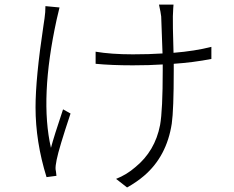

<svg xmlns="http://www.w3.org/2000/svg" viewBox="-20 -787 1040 852"><path d="M181.6 -759.8 244.1 -753.9Q243.2 -751 231.4 -700.2Q155.3 -351.6 206.1 -130.9Q218.8 -179.7 259.8 -301.8L293 -283.2Q241.2 -127.9 231.4 -78.1Q225.6 -49.8 226.6 -36.1Q226.6 -33.2 228.5 -24.4Q230.5 -11.7 230.5 -6.8L186.5 -1Q137.7 -158.2 137.7 -310.5Q137.7 -440.4 172.9 -673.8Q175.8 -694.3 177.7 -706.1Q181.6 -732.4 181.6 -759.8ZM918 -579.1V-525.4Q837.9 -509.8 751 -503.9V-474.6Q751 -299.8 742.2 -238.3Q719.7 -92.8 619.1 -6.8Q585.9 21.5 543.9 44.9L495.1 6.8Q542 -11.7 580.1 -44.9Q668 -116.2 690.4 -232.4Q702.1 -297.9 702.1 -474.6V-501Q642.6 -497.1 569.3 -497.1Q474.6 -497.1 404.3 -503.9V-557.6Q473.6 -545.9 569.3 -545.9Q642.6 -545.9 701.2 -549.8Q698.2 -642.6 695.3 -713.9Q693.4 -731.4 685.5 -766.6H750Q749 -760.7 747.1 -714.8Q746.1 -687.5 750 -552.7Q845.7 -560.5 918 -579.1Z"/></svg>

Font: Taipei Sans TC Beta Light
Style: Regular
Weight: 300
Designer: JT Foundry
Foundry: JT Foundry
Version: Version 1.000